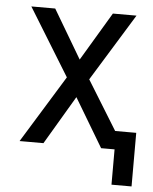

<svg xmlns="http://www.w3.org/2000/svg" viewBox="-50 -572 600 753"><g transform="rotate(5 250.0 -195.5)"><path d="M417 139H496V-72H413L294 -265L457 -530H364L250 -339L137 -530H43L206 -265L43 0H137L250 -191L364 0H417Z"/></g></svg>

Font: Iosevka SS09
Style: Regular
Weight: 400
Monospace: yes
Designer: Belleve Invis
Foundry: Belleve Invis
Version: Version 5.2.1; ttfautohint (v1.8.3)